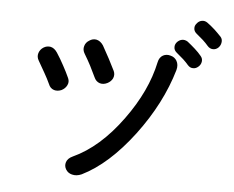

<svg xmlns="http://www.w3.org/2000/svg" viewBox="-54 -903 1108 908"><g transform="rotate(5 500.0 -449.0)"><path d="M412.1 -681.6Q398.4 -702.1 378.9 -706.1Q361.3 -709 345.7 -698.2Q329.1 -688.5 324.2 -670.9Q318.4 -652.3 330.1 -633.8Q346.7 -606.4 360.4 -580.1Q375 -551.8 385.7 -528.3Q394.5 -507.8 413.1 -502Q429.7 -497.1 448.2 -505.9Q465.8 -514.6 473.6 -530.3Q481.4 -547.9 473.6 -565.4Q460 -592.8 445.3 -621.1Q428.7 -652.3 412.1 -681.6ZM198.2 -628.9Q184.6 -649.4 166 -653.3Q148.4 -656.2 132.8 -646.5Q117.2 -636.7 111.3 -619.1Q105.5 -600.6 116.2 -583Q132.8 -554.7 147.5 -528.3Q163.1 -501 173.8 -477.5Q181.6 -457 200.2 -451.2Q216.8 -446.3 235.4 -454.1Q252.9 -462.9 260.7 -478.5Q269.5 -495.1 261.7 -512.7Q249 -541 233.4 -569.3Q216.8 -600.6 198.2 -628.9ZM768.6 -595.7Q775.4 -621.1 764.6 -639.6Q754.9 -656.2 735.4 -661.1Q715.8 -667 699.2 -658.2Q681.6 -648.4 676.8 -625Q647.5 -486.3 546.9 -348.6Q441.4 -203.1 315.4 -145.5Q292 -134.8 286.1 -116.2Q280.3 -98.6 290 -82Q299.8 -65.4 319.3 -60.5Q340.8 -54.7 365.2 -65.4Q490.2 -127 607.4 -282.2Q721.7 -434.6 768.6 -595.7ZM809.6 -734.4Q795.9 -743.2 781.2 -740.2Q768.6 -737.3 758.8 -726.6Q749 -714.8 750 -702.1Q750 -688.5 762.7 -677.7Q783.2 -661.1 795.9 -649.4Q810.5 -635.7 820.3 -624Q832 -610.4 847.7 -611.3Q860.4 -611.3 872.1 -622.1Q882.8 -631.8 884.8 -646.5Q886.7 -661.1 876 -672.9Q864.3 -687.5 845.7 -704.1Q827.1 -720.7 809.6 -734.4ZM894.5 -832Q881.8 -840.8 867.2 -837.9Q853.5 -835 844.7 -823.2Q835 -812.5 835.9 -799.8Q835.9 -786.1 848.6 -775.4Q868.2 -758.8 880.9 -748Q895.5 -734.4 905.3 -722.7Q917 -709 932.6 -709Q946.3 -709 957 -718.8Q967.8 -729.5 969.7 -743.2Q972.7 -758.8 962.9 -770.5Q945.3 -789.1 931.6 -801.8Q911.1 -820.3 894.5 -832Z"/></g></svg>

Font: GungsuhChe
Style: Regular
Weight: 400
Monospace: yes
Version: Version 2.21